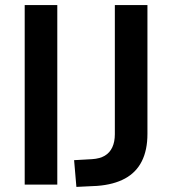

<svg xmlns="http://www.w3.org/2000/svg" viewBox="-20 -725 676 754"><path d="M77 0V-705H205V0ZM280 9 271 -96 342 -100Q372 -102 391.5 -113.5Q411 -125 421 -146.5Q431 -168 431 -198V-705H559V-199Q559 -136 537 -92Q515 -48 471 -24Q427 0 362 5Z"/></svg>

Font: Nunito Sans 12pt ExtraLight
Style: Regular
Weight: 200
Version: Version 3.101;gftools[0.9.27]